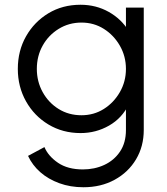

<svg xmlns="http://www.w3.org/2000/svg" viewBox="-20 -568 702 808"><path d="M98 88 167 51Q183 89 224 117Q265 145 329 145Q378 145 419 126Q460 107 485 70Q510 33 510 -21V-140L522 -129Q494 -71 439 -39.5Q384 -8 319 -8Q244 -8 184 -44Q124 -80 89.5 -141.5Q55 -203 55 -278Q55 -354 89.5 -415Q124 -476 183.5 -512Q243 -548 319 -548Q384 -548 437.5 -518Q491 -488 522 -437L510 -416V-536H585V-21Q585 48 552.5 102.5Q520 157 462.5 188.5Q405 220 331 220Q276 220 229.5 203Q183 186 149.5 156.5Q116 127 98 88ZM510 -278Q510 -331 484.5 -375.5Q459 -420 417 -446.5Q375 -473 323 -473Q270 -473 227 -446.5Q184 -420 159.5 -376Q135 -332 135 -278Q135 -225 159.5 -180.5Q184 -136 226.5 -109.5Q269 -83 323 -83Q375 -83 417 -109.5Q459 -136 484.5 -180.5Q510 -225 510 -278Z"/></svg>

Font: Kosmopol Plus Jakarta Sans
Style: Regular
Weight: 400
Designer: Gumpita Rahayu
Foundry: Tokotype
Version: Version 2.006